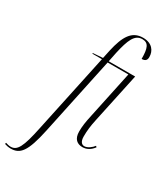

<svg xmlns="http://www.w3.org/2000/svg" viewBox="-375 -863 1020 1195"><g transform="rotate(30 135.0 -265.0)"><path d="M-87 240C-20 240 15 201 51 31L169 -526H318L246 -186C235 -137 230 -102 230 -66C230 -11 259 9 296 9C327 9 353 -7 373 -34L366 -41C353 -23 326 -2 303 -2C286 -2 270 -15 270 -53C270 -93 274 -130 285 -180L361 -536H171L185 -605C208 -706 229 -760 284 -760C329 -760 341 -727 341 -651C368 -651 377 -664 377 -685C377 -729 349 -770 284 -770C203 -770 168 -708 143 -597L130 -536L60 -531L59 -526H128L8 38C-23 189 -46 230 -92 230C-104 230 -120 226 -128 223L-131 232C-120 236 -103 240 -87 240Z"/></g></svg>

Font: Noto Serif Display ExtraCondensed ExtraLight
Style: Italic
Weight: 200
Width: 2
Italic angle: -12°
Designer: Monotype Design Team
Foundry: Monotype Imaging Inc.
Version: Version 2.009